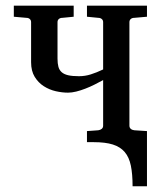

<svg xmlns="http://www.w3.org/2000/svg" viewBox="-20 -502 568 678"><path d="M448.2 155.8Q448.2 112.8 442.1 83Q436 53.2 420.4 34.9Q404.8 16.6 378.4 8.3Q352.1 0 311 0H287.1V-39.1L327.1 -42Q334.5 -43 339.4 -47.1Q344.2 -51.3 344.2 -58.1V-219.2Q330.1 -211.4 314 -203.4Q297.9 -195.3 281.5 -189Q265.1 -182.6 249.3 -178.7Q233.4 -174.8 220.2 -174.8Q199.7 -174.8 177 -179.9Q154.3 -185.1 134.8 -197.5Q115.2 -210 102.5 -230.7Q89.8 -251.5 89.8 -282.2V-423.8Q89.8 -430.7 85.2 -434.8Q80.6 -439 73.2 -439L28.8 -442.9V-481.9H240.2V-442.9L200.2 -439Q192.4 -439 187.7 -434.8Q183.1 -430.7 183.1 -423.8V-294.9Q183.1 -277.8 186.3 -266.1Q189.5 -254.4 197.8 -247.1Q206.1 -239.7 220.7 -236.3Q235.4 -232.9 258.8 -232.9Q280.3 -232.9 300.5 -239.3Q320.8 -245.6 344.2 -256.8V-423.8Q344.2 -430.7 339.4 -434.8Q334.5 -439 327.1 -439L287.1 -442.9V-481.9H499V-442.9L454.1 -439Q446.3 -439 441.7 -434.8Q437 -430.7 437 -423.8V-58.1Q437 -51.3 441.7 -47.1Q446.3 -43 454.1 -42L499 -39.1V155.8Z"/></svg>

Font: Charis SIL
Style: Regular
Weight: 400
Foundry: SIL International
Version: Version 4.112